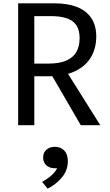

<svg xmlns="http://www.w3.org/2000/svg" viewBox="-20 -750 660 1150"><path d="M580.7 0H463.8L278.8 -318.7L367.2 -340.2ZM88.7 0V-730H185.5V0ZM456.8 -522Q456.8 -569.5 437.5 -598.4Q418.2 -627.3 380.1 -640.4Q342 -653.5 283.5 -653.5H150.3V-730H308.7Q384 -730 439.4 -708.9Q494.8 -687.8 525.7 -643.7Q556.5 -599.5 556.5 -531.7Q556.5 -459.3 523.8 -405.7Q491.2 -352 427.8 -322.7Q364.3 -293.3 274.7 -293.3H148.7V-369.2H271.5Q337.7 -369.2 378.8 -387.9Q420 -406.7 438.4 -440.5Q456.8 -474.3 456.8 -522ZM238.3 193.3Q238.3 163.7 258.2 146.4Q278.2 129.2 308.7 129.2Q342.7 129.2 364.5 151.3Q386.3 173.5 386.3 216Q386.3 269.2 351.9 311.5Q317.5 353.8 265.5 380L232.3 339.5Q260.5 322.8 279.2 308.4Q297.8 294 311.2 275.8Q324.7 257.5 328.7 234.7L345.7 249.7Q330 257.8 309.7 257.8Q288.7 257.8 272.5 250.1Q256.3 242.3 247.3 227.7Q238.3 213 238.3 193.3Z"/></svg>

Font: Monaspace Neon Var ExtraLight
Style: Regular
Weight: 200
Designer: Riley Cran and the Lettermatic Team
Version: Version 1.200 (Monaspace Neon Var)